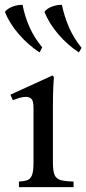

<svg xmlns="http://www.w3.org/2000/svg" viewBox="-28 -771 356 791"><path d="M190 -101Q190 -66 197 -50Q204 -34 222.5 -29Q241 -24 275 -23V0H50V-23Q72 -24 85 -29Q98 -34 104 -50Q110 -66 110 -101V-327Q110 -355 101.5 -363.5Q93 -372 79 -372Q66 -372 51.5 -367.5Q37 -363 25 -358L15 -381L188 -460L194 -454Q193 -446 191.5 -411Q190 -376 190 -328ZM65 -751Q74 -703 94 -658.5Q114 -614 146 -576L135 -555Q89 -585 50.5 -629Q12 -673 -8 -722Q4 -737 26 -744.5Q48 -752 65 -751ZM227 -751Q237 -703 256.5 -658Q276 -613 308 -574L297 -555Q251 -585 213 -629Q175 -673 155 -722Q166 -737 188 -744.5Q210 -752 227 -751Z"/></svg>

Font: Bona Nova
Style: Regular
Weight: 400
Designer: Mateusz Machalski
Foundry: Capitalics
Version: Version 4.001; ttfautohint (v1.8.3)